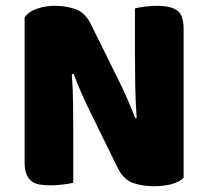

<svg xmlns="http://www.w3.org/2000/svg" viewBox="-20 -635 719 663"><path d="M614 -21Q600 -7 573.5 0.5Q547 8 510 8Q473 8 440 -3Q407 -14 386 -56L287 -258Q272 -289 260 -316.5Q248 -344 234 -380L228 -379Q232 -325 232.5 -269Q233 -213 233 -159V-4Q222 -1 199.5 2Q177 5 155 5Q133 5 116 2Q99 -1 88 -10Q77 -19 71 -34.5Q65 -50 65 -75V-575Q79 -595 108 -605Q137 -615 170 -615Q207 -615 240.5 -603.5Q274 -592 294 -551L394 -349Q409 -318 421 -290.5Q433 -263 447 -227L452 -228Q448 -282 447 -336Q446 -390 446 -444V-606Q457 -609 479.5 -612Q502 -615 524 -615Q568 -615 591 -599.5Q614 -584 614 -535Z"/></svg>

Font: Baloo Bhaina
Style: Regular
Weight: 400
Designer: Manish Minz, Shuchita Grover and Ek Type
Foundry: Ek Type
Version: Version 1.443;PS 1.000;hotconv 16.6.51;makeotf.lib2.5.65220;